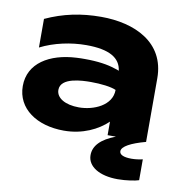

<svg xmlns="http://www.w3.org/2000/svg" viewBox="-86 -677 999 978"><g transform="rotate(10 413.0 -188.0)"><path d="M496 0H539C465 28 428 66 428 115C428 174 491 212 585 212C630 212 677 204 694 198V90C677 94 657 97 636 97C596 97 574 87 574 69C574 44 620 20 694 0H695V-329C695 -516 532 -588 360 -588C257 -588 165 -569 74 -527V-379C145 -415 231 -433 310 -433C430 -433 487 -398 495 -333C488 -336 480 -339 472 -341C434 -354 382 -362 315 -362C302 -362 287 -362 272 -361C133 -354 27 -290 27 -172C27 -55 132 16 272 16C369 16 447 -23 496 -70ZM496 -234C496 -153 403 -114 327 -114C256 -114 209 -142 209 -184C209 -249 321 -252 366 -252C417 -252 470 -246 496 -234Z"/></g></svg>

Font: Bounded
Style: Bold
Weight: 700
Designer: Vlad Churkin
Version: Version 3.0